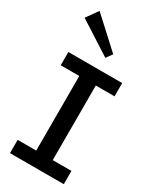

<svg xmlns="http://www.w3.org/2000/svg" viewBox="-245 -1057 927 1128"><g transform="rotate(30 218.5 -493.5)"><path d="M162 -53V-636H274V-53ZM36 0V-90H401V0ZM36 -596V-686H401V-596ZM241 -765 18 -908 74 -987 271 -806Z"/></g></svg>

Font: BioRhyme Medium
Style: Regular
Weight: 500
Designer: Aoife Mooney
Foundry: Aoife Mooney Type
Version: Version 1.600;gftools[0.9.33]